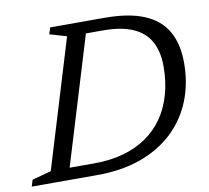

<svg xmlns="http://www.w3.org/2000/svg" viewBox="-94 -767 928 853"><g transform="rotate(-10 369.5 -341.0)"><path d="M274 -53.5Q346 -53.5 405.5 -70.2Q465 -87 510.8 -118.8Q556.5 -150.5 587.8 -196Q619 -241.5 635.2 -299.2Q651.5 -357 651.5 -425.5Q651.5 -490.5 627 -536Q602.5 -581.5 550 -605Q497.5 -628.5 413.5 -628.5H285L302.5 -682.5H430.5Q540.5 -682.5 609.8 -653.2Q679 -624 711.5 -566.5Q744 -509 744 -424Q744 -333 713.5 -255.8Q683 -178.5 623.5 -121.2Q564 -64 477 -32Q390 0 277.5 0H94L111.5 -53.5ZM252.5 -630.5 176 -653 185.5 -682.5H353.5L146 0H-18L-9 -29.5L77 -53Z"/></g></svg>

Font: Newsreader 14pt
Style: Italic
Weight: 400
Italic angle: -17°
Designer: Hugues Gentile
Foundry: Production Type
Version: Version 1.003